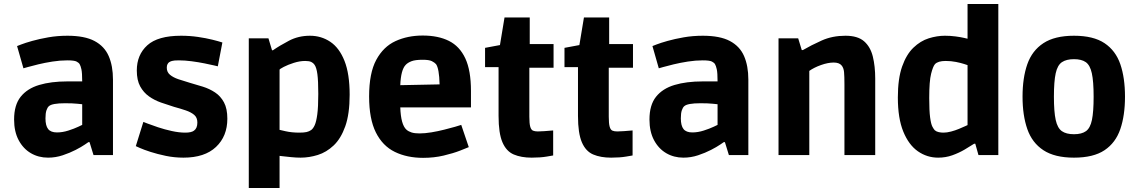

<svg xmlns="http://www.w3.org/2000/svg" viewBox="-20 -781 5734 967"><path d="M222 13Q174 13 135.5 -9.5Q97 -32 74 -75Q51 -118 51 -179Q51 -252 84 -293.5Q117 -335 177 -353Q237 -371 319 -371H394Q394 -414 390 -432Q386 -450 381 -458Q377 -465 365.5 -471Q354 -477 319 -477Q283 -477 244.5 -471Q206 -465 173 -457Q140 -449 119 -443Q98 -437 98 -437L66 -549Q66 -549 86.5 -557Q107 -565 142.5 -575Q178 -585 223.5 -593Q269 -601 320 -601Q406 -601 456 -574.5Q506 -548 527.5 -498.5Q549 -449 549 -380V0H451L431 -65H425Q425 -65 407.5 -53Q390 -41 361 -26Q332 -11 296 1Q260 13 222 13ZM267 -114Q295 -114 324.5 -123.5Q354 -133 374 -142.5Q394 -152 394 -152V-256Q394 -256 370 -258.5Q346 -261 308 -261Q242 -261 226 -246Q219 -240 214 -225.5Q209 -211 209 -185Q209 -148 222.5 -131Q236 -114 267 -114Z M904 13Q858 13 815 4Q772 -5 738 -16Q704 -27 684 -36Q664 -45 664 -45L702 -167Q702 -167 722.5 -159Q743 -151 776 -140Q809 -129 845.5 -121Q882 -113 913 -113Q944 -113 957 -123Q974 -135 974 -164Q974 -189 958 -202.5Q942 -216 915.5 -225Q889 -234 856 -243Q824 -253 791 -264.5Q758 -276 730.5 -295.5Q703 -315 686 -346Q669 -377 669 -426Q669 -505 722 -553Q775 -601 892 -601Q936 -601 977 -595Q1018 -589 1050 -581Q1082 -573 1100 -567L1077 -447Q1077 -447 1058 -451.5Q1039 -456 1009 -462Q979 -468 945 -472.5Q911 -477 881 -477Q856 -477 846 -474Q836 -471 831 -467Q827 -464 823.5 -457.5Q820 -451 820 -440Q820 -418 836 -404.5Q852 -391 878.5 -382Q905 -373 936 -364Q968 -355 1001.5 -344.5Q1035 -334 1063 -315.5Q1091 -297 1108 -265.5Q1125 -234 1125 -183Q1125 -95 1068 -41Q1011 13 904 13Z M1233 166V-588H1332L1350 -528H1355Q1388 -551 1435.5 -576Q1483 -601 1541 -601Q1598 -601 1643.5 -570.5Q1689 -540 1715 -474.5Q1741 -409 1741 -304Q1741 -207 1719 -145Q1697 -83 1660.5 -48.5Q1624 -14 1580.5 -0.5Q1537 13 1494 13Q1472 13 1447 10.5Q1422 8 1405 6Q1388 4 1388 4V166ZM1488 -113Q1511 -113 1524 -116Q1537 -119 1547 -126Q1557 -133 1565 -150.5Q1573 -168 1578 -205Q1583 -242 1583 -308Q1583 -374 1578.5 -407.5Q1574 -441 1564 -455Q1558 -464 1547.5 -469Q1537 -474 1517 -474Q1490 -474 1460 -464.5Q1430 -455 1409 -444Q1388 -433 1388 -430V-127Q1388 -127 1418.5 -120Q1449 -113 1488 -113Z M2111 14Q2030 14 1968.5 -16Q1907 -46 1873 -114Q1839 -182 1839 -295Q1839 -413 1875 -479.5Q1911 -546 1972 -574Q2033 -602 2109 -602Q2187 -602 2241 -575Q2295 -548 2323.5 -487Q2352 -426 2352 -323V-240H1996Q1999 -153 2027 -128Q2037 -119 2052.5 -114Q2068 -109 2093 -109Q2120 -109 2153 -114.5Q2186 -120 2217.5 -128Q2249 -136 2272 -142.5Q2295 -149 2303 -152L2341 -40Q2332 -36 2297.5 -22.5Q2263 -9 2214.5 2.5Q2166 14 2111 14ZM2023 -454Q1999 -429 1996 -352L2194 -356Q2192 -436 2176 -458Q2169 -466 2155 -473Q2141 -480 2109 -480Q2071 -480 2052 -472.5Q2033 -465 2023 -454Z M2658 13Q2605 13 2567.5 -3Q2530 -19 2510.5 -64.5Q2491 -110 2491 -197V-443H2423V-540L2498 -554L2521 -693H2648V-559H2768V-440H2646V-193Q2646 -159 2650.5 -143Q2655 -127 2664.5 -123Q2674 -119 2689 -119Q2704 -119 2722 -120.5Q2740 -122 2753 -123Q2766 -124 2766 -124V2Q2766 2 2734 7.5Q2702 13 2658 13Z M3058 13Q3005 13 2967.5 -3Q2930 -19 2910.5 -64.5Q2891 -110 2891 -197V-443H2823V-540L2898 -554L2921 -693H3048V-559H3168V-440H3046V-193Q3046 -159 3050.5 -143Q3055 -127 3064.5 -123Q3074 -119 3089 -119Q3104 -119 3122 -120.5Q3140 -122 3153 -123Q3166 -124 3166 -124V2Q3166 2 3134 7.5Q3102 13 3058 13Z M3422 13Q3374 13 3335.5 -9.5Q3297 -32 3274 -75Q3251 -118 3251 -179Q3251 -252 3284 -293.5Q3317 -335 3377 -353Q3437 -371 3519 -371H3594Q3594 -414 3590 -432Q3586 -450 3581 -458Q3577 -465 3565.5 -471Q3554 -477 3519 -477Q3483 -477 3444.5 -471Q3406 -465 3373 -457Q3340 -449 3319 -443Q3298 -437 3298 -437L3266 -549Q3266 -549 3286.5 -557Q3307 -565 3342.5 -575Q3378 -585 3423.5 -593Q3469 -601 3520 -601Q3606 -601 3656 -574.5Q3706 -548 3727.5 -498.5Q3749 -449 3749 -380V0H3651L3631 -65H3625Q3625 -65 3607.5 -53Q3590 -41 3561 -26Q3532 -11 3496 1Q3460 13 3422 13ZM3467 -114Q3495 -114 3524.5 -123.5Q3554 -133 3574 -142.5Q3594 -152 3594 -152V-256Q3594 -256 3570 -258.5Q3546 -261 3508 -261Q3442 -261 3426 -246Q3419 -240 3414 -225.5Q3409 -211 3409 -185Q3409 -148 3422.5 -131Q3436 -114 3467 -114Z M3901 0V-588H4000L4018 -529H4024Q4065 -553 4118.5 -577Q4172 -601 4238 -601Q4300 -601 4332 -573Q4364 -545 4376 -496Q4388 -447 4388 -385V0H4233V-356Q4233 -397 4231 -418Q4229 -439 4219 -451Q4207 -466 4179 -466Q4150 -466 4115 -453.5Q4080 -441 4056 -424V0Z M4705 13Q4649 13 4603 -19Q4557 -51 4529.5 -118Q4502 -185 4502 -290Q4502 -385 4523.5 -446Q4545 -507 4580.5 -541Q4616 -575 4657.5 -588Q4699 -601 4739 -601Q4767 -601 4793 -597.5Q4819 -594 4836 -590Q4853 -586 4853 -586V-761H5008V0H4908L4892 -57H4886Q4866 -44 4838 -27.5Q4810 -11 4776.5 1Q4743 13 4705 13ZM4732 -113Q4749 -113 4770 -118.5Q4791 -124 4810 -132Q4829 -140 4841 -145.5Q4853 -151 4853 -151V-453Q4853 -453 4836.5 -458.5Q4820 -464 4795 -469Q4770 -474 4743 -474Q4704 -474 4689 -458Q4679 -447 4669.5 -409.5Q4660 -372 4660 -287Q4660 -223 4664.5 -189.5Q4669 -156 4676 -143Q4683 -130 4688 -125Q4696 -118 4708 -115.5Q4720 -113 4732 -113Z M5389 13Q5292 13 5235 -24.5Q5178 -62 5154 -131Q5130 -200 5130 -294Q5130 -389 5154 -457.5Q5178 -526 5235 -563.5Q5292 -601 5389 -601Q5487 -601 5543 -563.5Q5599 -526 5622.5 -457.5Q5646 -389 5646 -294Q5646 -200 5622.5 -131Q5599 -62 5543 -24.5Q5487 13 5389 13ZM5389 -105Q5428 -105 5449.5 -120.5Q5471 -136 5479.5 -177Q5488 -218 5488 -294Q5488 -371 5479 -412Q5470 -453 5448.5 -468Q5427 -483 5389 -483Q5351 -483 5328.5 -468Q5306 -453 5297 -412Q5288 -371 5288 -294Q5288 -218 5297 -177Q5306 -136 5328 -120.5Q5350 -105 5389 -105Z"/></svg>

Font: Ruda SemiBold
Style: Bold
Weight: 900
Designer: Mariela Monsalve and Angelina Sanchez
Foundry: Mariela Monsalve and Angelina Sanchez
Version: Version 2.000